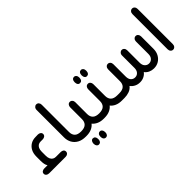

<svg xmlns="http://www.w3.org/2000/svg" viewBox="-3 -1281 2092 2092"><g transform="rotate(-45 1043.0 -234.5)"><path d="M137 -75Q125 -91 121 -114.5Q117 -138 117 -163V-225Q117 -277 136 -312Q155 -347 187.5 -366Q220 -385 261 -385L298 -386Q318 -386 331 -375.5Q344 -365 344 -349Q344 -332 331 -321.5Q318 -311 298 -311H265Q246 -311 230.5 -302Q215 -293 205.5 -273.5Q196 -254 196 -224V-162Q196 -132 205.5 -112.5Q215 -93 230.5 -84Q246 -75 265 -75H340Q360 -75 372.5 -65Q385 -55 385 -38Q385 -21 372.5 -10.5Q360 0 340 0H88Q67 0 54 -10.5Q41 -21 41 -38Q41 -55 54 -65Q67 -75 86 -75Z M663 0H652Q595 0 556.5 -21.5Q518 -43 498 -79.5Q478 -116 478 -162V-585Q478 -605 490 -618Q502 -631 518 -631Q536 -631 547 -618Q558 -605 558 -585V-165Q558 -123 581.5 -99.5Q605 -76 658 -76H663Z M941 -76V0H929Q884 0 850.5 -15Q817 -30 796 -56Q776 -30 742.5 -15Q709 0 663 0H651V-76H656Q709 -76 733 -99.5Q757 -123 757 -165V-346Q757 -366 768 -379Q779 -392 796 -392Q813 -392 824.5 -379Q836 -366 836 -346V-165Q836 -123 860 -99.5Q884 -76 936 -76ZM692 67Q709 67 719 79Q729 91 729 112V118Q729 138 719 150Q709 162 692 162Q677 162 667.5 150Q658 138 657 118V112Q658 91 667.5 79Q677 67 692 67ZM799 67Q816 67 825.5 79Q835 91 836 112V118Q836 138 826 150Q816 162 799 162Q784 162 774 150Q764 138 764 118V112Q764 91 774 79Q784 67 799 67Z M1021 -457Q1004 -457 994.5 -469Q985 -481 985 -502V-507Q985 -528 994.5 -540Q1004 -552 1021 -552Q1037 -552 1047 -540Q1057 -528 1057 -507V-502Q1057 -481 1047 -469Q1037 -457 1021 -457ZM1127 -457Q1111 -457 1101.5 -469Q1092 -481 1092 -502V-507Q1092 -528 1101.5 -540Q1111 -552 1127 -552Q1143 -552 1153 -540Q1163 -528 1163 -507V-502Q1163 -481 1153 -469Q1143 -457 1127 -457ZM1219 -76V0H1207Q1162 0 1128.5 -15Q1095 -30 1075 -56Q1055 -30 1021 -15Q987 0 941 0H929V-76H934Q987 -76 1011 -99.5Q1035 -123 1035 -165V-346Q1035 -366 1046 -379Q1057 -392 1075 -392Q1092 -392 1103 -379Q1114 -366 1114 -346V-165Q1114 -123 1138 -99.5Q1162 -76 1214 -76Z M1207 0V-76H1244Q1295 -76 1318.5 -99Q1342 -122 1342 -163V-346Q1342 -366 1353.5 -379Q1365 -392 1382 -392Q1399 -392 1410.5 -379Q1422 -366 1422 -346V-156Q1422 -117 1441 -96.5Q1460 -76 1489 -76Q1518 -76 1537 -97Q1556 -118 1556 -155V-346Q1556 -366 1568 -379Q1580 -392 1596 -392Q1613 -392 1624.5 -379Q1636 -366 1636 -346V-155Q1636 -118 1655.5 -97Q1675 -76 1703 -76Q1732 -76 1751.5 -97Q1771 -118 1771 -155V-346Q1771 -366 1782.5 -379Q1794 -392 1811 -392Q1828 -392 1839 -379Q1850 -366 1850 -346V-155Q1850 -109 1830.5 -74Q1811 -39 1778.5 -19.5Q1746 0 1706 0H1701Q1672 0 1643.5 -12.5Q1615 -25 1596 -51Q1578 -27 1550.5 -13.5Q1523 0 1492 0H1488Q1454 0 1425.5 -14.5Q1397 -29 1379 -54Q1357 -25 1322 -12.5Q1287 0 1249 0Z M1955 -585Q1955 -605 1966.5 -618Q1978 -631 1995 -631Q2012 -631 2023.5 -618Q2035 -605 2035 -585V-43Q2035 -23 2023.5 -10Q2012 3 1995 3Q1978 3 1966.5 -10Q1955 -23 1955 -43Z"/></g></svg>

Font: Beiruti Medium
Style: Regular
Weight: 500
Designer: Arlette Boutros
Foundry: Boutros
Version: Version 1.41